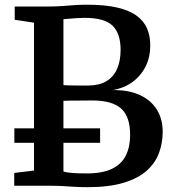

<svg xmlns="http://www.w3.org/2000/svg" viewBox="-20 -770 720 796"><path d="M121 -63V-676L41 -688V-743H181Q212 -743 238.5 -745Q265 -747 289.8 -748.8Q314.5 -750.5 340 -750.5Q415 -750.5 465.5 -738.8Q516 -727 546.2 -705Q576.5 -683 589.8 -651.8Q603 -620.5 603 -581.5Q603 -533.5 583.8 -494.8Q564.5 -456 529.5 -430.2Q494.5 -404.5 447 -396.5Q511.5 -397.5 558 -376.8Q604.5 -356 629.5 -316.8Q654.5 -277.5 654.5 -223.5Q654.5 -177.5 639.2 -136Q624 -94.5 588.8 -62.8Q553.5 -31 493.2 -12.5Q433 6 343.5 6Q313 6 289.5 4.5Q266 3 240.8 1.5Q215.5 0 180 0H39V-53ZM243 -417Q252.5 -416.5 266.2 -416Q280 -415.5 294.8 -415.5Q309.5 -415.5 323.2 -415.5Q337 -415.5 346.5 -415.5Q391 -415.5 420.8 -433.2Q450.5 -451 465.2 -484Q480 -517 480 -563.5Q480 -630.5 447 -663.2Q414 -696 330.5 -696Q314 -696 297 -694.8Q280 -693.5 265.5 -692.2Q251 -691 243 -690.5ZM243 -59Q253.5 -55.5 270.5 -53.8Q287.5 -52 306 -51.5Q324.5 -51 340 -51Q405.5 -51 445 -70.5Q484.5 -90 502 -125.8Q519.5 -161.5 519.5 -210.5Q519.5 -287 482 -320.2Q444.5 -353.5 362 -353.5Q349.5 -353.5 333 -353.2Q316.5 -353 299 -353Q281.5 -353 267 -352.8Q252.5 -352.5 243 -352ZM395 -238V-178H39.5V-238Z"/></svg>

Font: Merriweather 20pt SemiBold
Style: Regular
Weight: 600
Version: Version 2.100